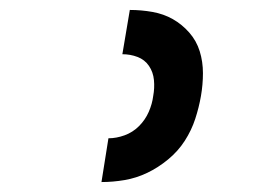

<svg xmlns="http://www.w3.org/2000/svg" viewBox="-20 -800 540 386"><path d="M184 -434 198 -522Q214 -522 230.5 -528Q247 -534 259.5 -546.5Q272 -559 279 -575Q286 -591 288 -607Q291 -623 289.5 -639Q288 -655 279.5 -667.5Q271 -680 256.5 -685.5Q242 -691 226 -691L241 -780Q264 -780 286.5 -776Q309 -772 327.5 -761.5Q346 -751 360.5 -734.5Q375 -718 381.5 -697Q388 -676 388 -653Q388 -630 384 -607Q380 -584 372.5 -561Q365 -538 351.5 -517Q338 -496 318 -479.5Q298 -463 276 -452.5Q254 -442 230.5 -438Q207 -434 184 -434Z"/></svg>

Font: Iosevka Extrabold
Style: Italic
Weight: 800
Italic angle: -9°
Monospace: yes
Designer: Belleve Invis
Foundry: Belleve Invis
Version: Version 32.5.0; ttfautohint (v1.8.4)